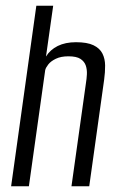

<svg xmlns="http://www.w3.org/2000/svg" viewBox="-20 -650 411 670"><path d="M18.8 0 106.8 -630H165.6L140.5 -452.8Q155 -476.4 181.5 -489.6Q208 -502.7 245 -502.7Q284.4 -502.7 306.3 -492.1Q328.3 -481.4 337.4 -463.2Q346.6 -444.9 346.8 -421.4Q347 -398 343.4 -371.7L291.4 0H229.4L279.8 -359.3Q282.3 -374.1 283.2 -390.5Q284.1 -406.9 279.4 -421.1Q274.7 -435.2 260.9 -444.4Q247.1 -453.5 218.6 -453.5Q192.5 -453.5 175 -445Q157.4 -436.5 148.7 -425.4Q139.9 -414.3 137.8 -405.6L80.8 0Z"/></svg>

Font: Alumni Sans SC Thin
Style: Italic
Weight: 100
Italic angle: -8°
Designer: Robert E. Leuschke
Foundry: Robert E. Leuschke
Version: Version 1.016